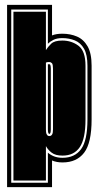

<svg xmlns="http://www.w3.org/2000/svg" viewBox="-20 -659 402 786"><path d="M9 107V-639H193V-514Q210 -521 235 -521Q268 -521 295 -509.5Q322 -498 338.5 -469.5Q355 -441 355 -390V-170Q355 -74 324.5 -34Q294 6 236 6Q212 6 193 -2V107ZM26 89H176V-34Q186 -25 201 -19Q216 -13 236 -13Q286 -13 312 -48.5Q338 -84 338 -170V-390Q338 -435 324 -459.5Q310 -484 286.5 -493.5Q263 -503 235 -503Q213 -503 199 -496Q185 -489 176 -480V-620H26ZM35 80V-611H168V-454Q176 -467 189.5 -480Q203 -493 235 -493Q273 -493 301.5 -471.5Q330 -450 330 -390V-170Q330 -91 306.5 -56.5Q283 -22 236 -22Q207 -22 191.5 -34Q176 -46 168 -61V80ZM182 -102Q189 -102 193 -108Q197 -114 197 -130V-378Q197 -386 196 -391.5Q195 -397 193 -400Q188 -405 182 -405H176Q174 -404 172 -404L168 -403V-130Q168 -112 172 -108Q175 -102 182 -102ZM182 -111Q176 -111 176 -130V-396H182Q185 -396 186 -393Q188 -387 188 -378V-130Q188 -111 182 -111Z"/></svg>

Font: Alumni Sans Collegiate One
Style: Regular
Weight: 400
Designer: Robert E. Leuschke
Foundry: Robert E. Leuschke
Version: Version 1.100